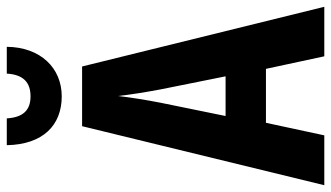

<svg xmlns="http://www.w3.org/2000/svg" viewBox="-225 -751 976 566"><g transform="rotate(-90 263.0 -468.0)"><path d="M408 -936H329C326 -886 302 -866 262 -866C221 -866 200 -888 197 -936H118C120 -829 177 -774 262 -774C345 -774 407 -836 408 -936ZM380 0H526L350 -714H174L0 0H147L184 -172H343ZM283 -480 321 -291H204L243 -482C252 -528 259 -573 263 -608C267 -572 274 -527 283 -480Z"/></g></svg>

Font: Noto Sans Thai Looped ExtraCondensed
Style: Bold
Weight: 700
Width: 2
Designer: Sasikarn Vongin, Ben Mitchell
Foundry: The Fontpad Ltd
Version: Version 1.001